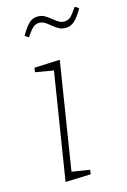

<svg xmlns="http://www.w3.org/2000/svg" viewBox="-114 -791 563 848"><g transform="rotate(-15 167.0 -367.0)"><path d="M192 -526 114 -35 196 -22 193 -2 77 2 155 -487 72 -501 75 -521ZM195 -682Q180 -695 169.5 -701Q159 -707 145 -707Q129 -707 117 -696Q105 -685 86 -657L69 -668Q91 -706 107.5 -721Q124 -736 146 -736Q164 -736 177 -729Q190 -722 207 -708Q223 -695 233 -689.5Q243 -684 256 -684Q273 -684 284.5 -694.5Q296 -705 316 -735L334 -724Q312 -686 294.5 -670.5Q277 -655 254 -655Q237 -655 224 -662Q211 -669 195 -682Z"/></g></svg>

Font: Bitter Pro ExtraLight
Style: Italic
Weight: 275
Italic angle: -9°
Designer: Sol Matas, and Bitter project Authors
Foundry: Sol Matas
Version: Version 1.010